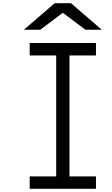

<svg xmlns="http://www.w3.org/2000/svg" viewBox="-20 -1187 707 1207"><path d="M323.6 -1166.7H426.4L619.8 -1000H516.9L375 -1106.8L233.1 -1000H130.2ZM583.3 -916.7V-838.5H416.7V-78.1H583.3V0H166.7V-78.1H333.3V-838.5H166.7V-916.7Z"/></svg>

Font: TypoPRO Monoid
Style: Regular
Weight: 400
Width: 4
Monospace: yes
Designer: Andreas Larsen (@larsenwork)
Version: Version 0.61